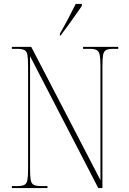

<svg xmlns="http://www.w3.org/2000/svg" viewBox="-20 -951 651 971"><path d="M40 0V-10H66Q91 -10 103 -16Q115 -22 118.5 -40.5Q122 -59 122 -98V-616Q122 -655 118.5 -673.5Q115 -692 103 -698Q91 -704 66 -704H40V-714H138L488 -40V-616Q488 -655 484 -673.5Q480 -692 468.5 -698Q457 -704 432 -704H400V-714H578V-704H554Q529 -704 517 -698Q505 -692 501.5 -673.5Q498 -655 498 -616V0H477L132 -667V-98Q132 -59 135.5 -40.5Q139 -22 151 -16Q163 -10 188 -10H220V0ZM283 -781Q306 -821 326 -859Q346 -897 363 -931H394V-921Q382 -904 363.5 -877.5Q345 -851 324.5 -822.5Q304 -794 286 -771H283Z"/></svg>

Font: Noto Serif Display Condensed Thin
Style: Regular
Weight: 100
Width: 3
Designer: Monotype Design Team
Foundry: Monotype Imaging Inc.
Version: Version 2.009